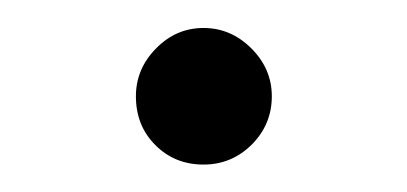

<svg xmlns="http://www.w3.org/2000/svg" viewBox="-20 -120 297 140"><path d="M79.1 -49.8Q79.1 -69.8 93.8 -84.7Q108.4 -99.6 128.4 -99.6Q148.4 -99.6 163.3 -84.7Q178.2 -69.8 178.2 -49.8Q178.2 -29.3 163.6 -14.6Q148.9 0 128.4 0Q107.4 0 93.3 -14.2Q79.1 -28.3 79.1 -49.8Z"/></svg>

Font: Vazirmatn RD ExtraLight
Style: Regular
Weight: 200
Designer: Saber Rastikerdar
Foundry: Saber Rastikerdar
Version: Version 32.102